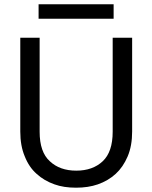

<svg xmlns="http://www.w3.org/2000/svg" viewBox="-20 -874 715 901"><path d="M166 -255.9Q166 -160.2 213.9 -117.2Q260.7 -73.2 337.9 -73.2Q415 -73.2 461.9 -117.2Q508.8 -161.1 508.8 -255.9V-696.8H600.1V-256.8Q600.1 -189.5 579.1 -140.1Q557.6 -89.8 522.9 -58.1Q487.8 -25.9 439 -8.8Q394 6.8 336.9 6.8Q278.8 6.8 235.8 -8.8Q187 -25.9 151.9 -58.1Q116.2 -89.4 96.2 -140.1Q75.2 -189.5 75.2 -256.8V-696.8H166ZM161.1 -786.1V-854H513.2V-786.1Z"/></svg>

Font: PoppinsZ
Style: Regular
Weight: 400
Designer: Ninad Kale (Devanagari), Jonny Pinhorn (Latin)
Foundry: Indian Type Foundry
Version: Version 3.002;FEAKit 1.0